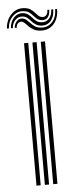

<svg xmlns="http://www.w3.org/2000/svg" viewBox="-66 -777 325 806"><g transform="rotate(-5 96.5 -373.5)"><path d="M125 0V-600H142.8V0ZM54.5 0V-600H72.2V0ZM89.8 0V-600H107.5V0ZM-11.8 -667.5Q-9 -704.8 13.6 -727.2Q36.2 -749.8 67.8 -746.8Q84 -745.5 93.8 -739Q103.5 -732.5 110.6 -724.4Q117.8 -716.2 124.6 -710Q131.5 -703.8 141.2 -703Q152.2 -702.2 158.1 -709.8Q164 -717.2 164.2 -731H172Q172 -711.5 163.6 -700.4Q155.2 -689.2 139 -690Q126.8 -690.8 118.8 -696.9Q110.8 -703 103.9 -711.1Q97 -719.2 88.1 -726Q79.2 -732.8 65 -734.2Q38.8 -737.5 18.8 -718.4Q-1.2 -699.2 -3.5 -667.5ZM5 -667.5Q7 -696 23.2 -712.4Q39.5 -728.8 61.2 -726.2Q74.2 -724.8 82.9 -718.1Q91.5 -711.5 98.6 -703.2Q105.8 -695 114.2 -688.6Q122.8 -682.2 136 -681.2Q155.5 -680 167.8 -693.5Q180 -707 180.5 -731H188.8Q188.8 -701 173.8 -683.4Q158.8 -665.8 134.2 -667.2Q119.5 -668.2 110 -674.8Q100.5 -681.2 93.1 -689.5Q85.8 -697.8 77.9 -704.4Q70 -711 58.5 -712.2Q41 -714.2 27.8 -701.5Q14.5 -688.8 13.2 -667.5ZM21.2 -667.5Q22.8 -685.2 32.9 -695.5Q43 -705.8 56.5 -704Q66.5 -702.5 73.9 -696.1Q81.2 -689.8 88.8 -681.5Q96.2 -673.2 106.2 -666.8Q116.2 -660.2 131.8 -659.2Q159.8 -656.8 178.5 -676.9Q197.2 -697 196.8 -731H205.2Q205 -691.2 184 -668Q163 -644.8 128.8 -646.8Q111.8 -647.8 100.2 -653.9Q88.8 -660 80.8 -668Q72.8 -676 66.5 -682.5Q60.2 -689 53.5 -690.8Q45.5 -692.8 37.8 -686.6Q30 -680.5 29.5 -667.5Z"/></g></svg>

Font: Big Shoulders Inline Text Thin Medium
Style: Regular
Weight: 500
Version: Version 2.002